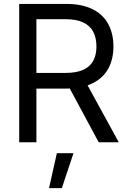

<svg xmlns="http://www.w3.org/2000/svg" viewBox="-20 -727 648 981"><path d="M78.1 -707H318.4Q399.4 -707 453.6 -679.7Q507.8 -652.3 533.7 -603Q559.6 -553.7 559.6 -489.3Q559.6 -425.8 533.7 -377.4Q507.8 -329.1 453.6 -301.8Q399.4 -274.4 319.3 -274.4H126V-354.5H315.4Q371.1 -354.5 405.8 -370.6Q440.4 -386.7 456.5 -416.5Q472.7 -446.3 472.7 -489.3Q472.7 -533.2 456.5 -564.5Q440.4 -595.7 405.3 -612.3Q370.1 -628.9 314.5 -628.9H166V0H78.1ZM586.9 0H484.4L313.5 -317.4H413.1ZM270.5 55.7H355.5L295.9 234.4H230.5Z"/></svg>

Font: Pretendard JP Variable
Style: Regular
Weight: 400
Designer: Base glyphs from Inter by Rasmus Andersson; Hangul glyphs from Noto Sans CJK(Source Han Sans) by Jang Soo-young and Kang
Foundry: Kil Hyung-jin
Version: Version 1.307;Glyphs 3.2 (3192)